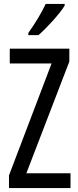

<svg xmlns="http://www.w3.org/2000/svg" viewBox="-20 -963 401 983"><path d="M311 -934V-943H214C193 -898 163 -848 125 -794V-783H177C218 -819 286 -892 311 -934ZM341 0V-76H115L335 -648V-714H30V-638H244L26 -65V0Z"/></svg>

Font: Noto Sans Lao Looped ExtraCondensed
Style: Regular
Weight: 400
Width: 2
Designer: Mark Frömberg, Ben Mitchell
Foundry: The Fontpad Ltd
Version: Version 1.002